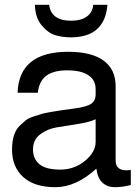

<svg xmlns="http://www.w3.org/2000/svg" viewBox="-20 -754 583 797"><path d="M125 -734H184Q192 -668 276 -668Q316 -668 340 -685Q364 -702 367 -734H426Q415 -599 274 -599Q238 -599 208 -608.5Q178 -618 152 -650Q126 -682 125 -734ZM377 -165V-259Q352 -247 301.5 -239Q251 -231 214 -225Q177 -219 147 -196.5Q117 -174 117 -134Q117 -94 144 -72Q171 -50 230 -50Q289 -50 333 -86.5Q377 -123 377 -165ZM53 -369Q59 -539 263 -539Q360 -539 410 -502.5Q460 -466 460 -396V-88Q460 -47 505 -47Q514 -47 523 -49V14Q488 23 457 23Q426 23 405.5 4.5Q385 -14 380 -54Q296 23 209.5 23Q123 23 76.5 -19Q30 -61 30 -132Q30 -204 64 -234Q78 -247 87.5 -255Q97 -263 119.5 -270.5Q142 -278 154 -281.5Q166 -285 196 -290Q230 -296 284.5 -303Q339 -310 358 -323Q377 -336 377 -362V-384Q377 -422 346.5 -442Q316 -462 259 -462Q202 -462 172 -439.5Q142 -417 137 -369Z"/></svg>

Font: Autonym
Style: Regular
Weight: 500
Version: Version 1.0.20131126